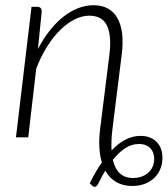

<svg xmlns="http://www.w3.org/2000/svg" viewBox="-20 -525 641 734"><path d="M41 0 100.5 -499H122Q139.5 -499 139.5 -481L125 -337.5Q145.5 -377 170.2 -408.2Q195 -439.5 222.2 -461Q249.5 -482.5 278.8 -493.8Q308 -505 337.5 -505Q369.5 -505 392.2 -492.5Q415 -480 428.8 -456Q442.5 -432 446.8 -397.2Q451 -362.5 445.5 -318L410 -32.5Q407 -8.5 406.2 11.8Q405.5 32 406.5 50Q432 23 459.8 8.8Q487.5 -5.5 518 -5.5Q537.5 -5.5 553 0.8Q568.5 7 579.2 18Q590 29 595.5 44.2Q601 59.5 601 78Q601 101 593 120.8Q585 140.5 570 155Q555 169.5 533.5 177.8Q512 186 485.5 186Q451 186 424.8 171.2Q398.5 156.5 382.5 127.5Q368 151.5 354 180Q348.5 188.5 343.5 189.2Q338.5 190 333.5 186L323 175.5Q344.5 131.5 369.5 96Q361.5 70.5 359.8 38Q358 5.5 363 -33.5L398.5 -318Q407 -389 389 -427Q371 -465 321.5 -465Q293.5 -465 265 -450.8Q236.5 -436.5 210 -410.2Q183.5 -384 160 -346.8Q136.5 -309.5 118.5 -263L88 0ZM511 25.5Q484 25.5 459.2 41.2Q434.5 57 411.5 86Q427.5 155.5 488 155.5Q507 155.5 522.2 149.8Q537.5 144 548 134.2Q558.5 124.5 564 111Q569.5 97.5 569.5 82Q569.5 71 566.2 61Q563 51 556 43Q549 35 537.8 30.2Q526.5 25.5 511 25.5Z"/></svg>

Font: Lato Light
Style: Italic
Weight: 300
Italic angle: -7°
Designer: Lukasz Dziedzic
Foundry: tyPoland Lukasz Dziedzic
Version: Version 2.007; 2014-02-27